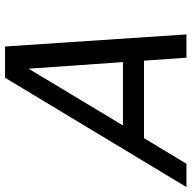

<svg xmlns="http://www.w3.org/2000/svg" viewBox="-95 -741 760 762"><g transform="rotate(-90 285.0 -360.0)"><path d="M437 0H529.5L481.5 -720H357.5L-76.5 0H16L117.7 -168.5H425.2ZM168.1 -252 393.4 -626.5 419.6 -252Z"/></g></svg>

Font: Manrope
Style: MediumItalic
Weight: 500
Italic angle: -15°
Designer: Mikhail Sharanda
Foundry: Mikhail Sharanda
Version: Version 4.502;hotconv 1.0.109;makeotfexe 2.5.65596